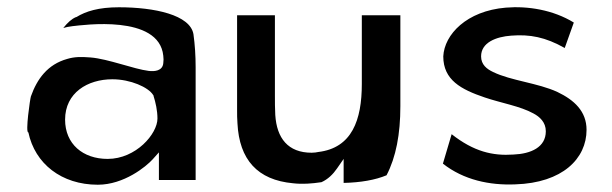

<svg xmlns="http://www.w3.org/2000/svg" viewBox="-20 -505 1682 528"><path d="M190 -458H189C177 -453 166 -443 154 -428C160 -430 170 -432 179 -433C207 -436 417 -466 429 -352C430 -345 430 -338 429 -331C427 -310 405 -308 389 -310C348 -315 278 -343 229 -347C203 -349 185 -349 165 -343C111 -328 82 -288 65 -240C63 -235 49 -139 58 -141C76 -55 149 3 249 3C321 3 382 -47 400 -67L417 -86V-10H518V-320C518 -352 516 -382 512 -411C503 -464 405 -485 307 -485C251 -485 216 -474 190 -458ZM276 -68C208 -68 159 -109 159 -176C159 -250 221 -287 289 -287C339 -287 388 -265 401 -244L402 -243V-242C408 -223 413 -201 413 -179C413 -137 354 -68 276 -68Z M632 -463V-203C632 -190 632 -178 633 -166C638 -66 688 -10 786 -1C812 2 837 0 864 -4C882 -12 896 -26 907 -42L925 -68V-2C971 -3 1012 -10 1043 -23C1069 -73 1081 -136 1081 -213V-463H975V-274C975 -175 948 -98 855 -87C851 -86 844 -85 837 -85C772 -85 741 -125 737 -189C736 -206 736 -225 736 -243V-463Z M1198 -55C1255 -10 1327 5 1397 2C1527 -2 1593 -69 1593 -148C1593 -199 1559 -230 1513 -252C1459 -277 1385 -283 1336 -307C1319 -315 1303 -327 1303 -350C1303 -388 1344 -404 1386 -407C1437 -411 1480 -403 1533 -373L1558 -443C1501 -478 1431 -489 1371 -484C1263 -475 1202 -410 1199 -350C1199 -285 1248 -259 1313 -237C1357 -222 1411 -213 1447 -193C1464 -184 1481 -169 1481 -144C1481 -100 1440 -82 1392 -80C1335 -76 1283 -88 1222 -136Z"/></svg>

Font: Bluebird
Style: Li
Weight: 300
Designer: Jasper
Foundry: Cannot Into Space Fonts
Version: Version 0.98